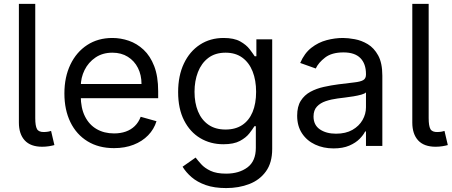

<svg xmlns="http://www.w3.org/2000/svg" viewBox="-20 -747 2313 983"><path d="M76.7 -727.3H160.5V-142Q160.5 -102.3 169.4 -86.3Q178.3 -70.3 206 -71Q220.9 -71.7 228.2 -73.3Q235.4 -74.9 241.5 -76.7L258.5 -4.3Q247.5 -1.1 230.8 1.6Q214.1 4.3 196 4.3Q136.4 4.3 106.5 -28.4Q76.7 -61.1 76.7 -119.3Z M563.9 11.4Q485.1 11.4 428.1 -23.6Q371.1 -58.6 340.4 -121.6Q309.7 -184.7 309.7 -268.5Q309.7 -352.3 340.4 -416.4Q371.1 -480.5 426.3 -516.5Q481.5 -552.6 555.4 -552.6Q598 -552.6 639.6 -538.4Q681.1 -524.1 715.2 -492.4Q749.3 -460.6 769.5 -408.4Q789.8 -356.2 789.8 -279.8V-244.3H369.3V-316.8H704.5Q704.5 -362.9 686.3 -399.1Q668 -435.4 634.4 -456.3Q600.9 -477.3 555.4 -477.3Q505.3 -477.3 468.9 -452.6Q432.5 -427.9 413 -388.5Q393.5 -349.1 393.5 -304V-255.7Q393.5 -193.9 415 -151.1Q436.4 -108.3 474.8 -86.1Q513.1 -63.9 563.9 -63.9Q596.9 -63.9 623.8 -73.3Q650.6 -82.7 670.1 -101.7Q689.6 -120.7 700.3 -149.1L781.2 -126.4Q768.5 -85.2 738.3 -54.2Q708.1 -23.1 663.7 -5.9Q619.3 11.4 563.9 11.4Z M1137.8 215.9Q1077.1 215.9 1033.4 200.5Q989.7 185 960.8 160Q931.8 134.9 914.8 106.5L981.5 59.7Q992.9 74.6 1010.3 93.9Q1027.7 113.3 1058.1 127.7Q1088.4 142 1137.8 142Q1203.8 142 1246.8 110.1Q1289.8 78.1 1289.8 9.9V-100.9H1282.7Q1273.4 -85.9 1256.6 -64.1Q1239.7 -42.3 1208.3 -25.4Q1176.8 -8.5 1123.6 -8.5Q1057.5 -8.5 1005.1 -39.8Q952.8 -71 922.4 -130.7Q892 -190.3 892 -275.6Q892 -359.4 921.5 -421.7Q951 -484 1003.6 -518.3Q1056.1 -552.6 1125 -552.6Q1178.3 -552.6 1209.7 -535Q1241.1 -517.4 1258 -495.2Q1274.9 -473 1284.1 -458.8H1292.6V-545.5H1373.6V15.6Q1373.6 85.9 1341.8 130.1Q1310 174.4 1256.6 195.1Q1203.1 215.9 1137.8 215.9ZM1134.9 -83.8Q1185.4 -83.8 1220.2 -106.9Q1255 -130 1273.1 -173.3Q1291.2 -216.6 1291.2 -277Q1291.2 -335.9 1273.4 -381Q1255.7 -426.1 1220.9 -451.7Q1186.1 -477.3 1134.9 -477.3Q1081.7 -477.3 1046.3 -450.3Q1011 -423.3 993.4 -377.8Q975.9 -332.4 975.9 -277Q975.9 -220.2 993.8 -176.7Q1011.7 -133.2 1047.1 -108.5Q1082.4 -83.8 1134.9 -83.8Z M1687.5 12.8Q1635.7 12.8 1593.4 -6.9Q1551.1 -26.6 1526.3 -64.1Q1501.4 -101.6 1501.4 -154.8Q1501.4 -201.7 1519.9 -231Q1538.4 -260.3 1569.2 -277Q1600.1 -293.7 1637.6 -302Q1675.1 -310.4 1713.1 -315.3Q1762.8 -321.7 1793.9 -325.1Q1824.9 -328.5 1839.3 -336.6Q1853.7 -344.8 1853.7 -365.1V-367.9Q1853.7 -420.5 1825.1 -449.6Q1796.5 -478.7 1738.6 -478.7Q1678.6 -478.7 1644.5 -452.4Q1610.4 -426.1 1596.6 -396.3L1517 -424.7Q1538.4 -474.4 1574 -502.3Q1609.7 -530.2 1652.2 -541.4Q1694.6 -552.6 1735.8 -552.6Q1762.1 -552.6 1796.3 -546.3Q1830.6 -540.1 1862.7 -521Q1894.9 -501.8 1916.2 -463.1Q1937.5 -424.4 1937.5 -359.4V0H1853.7V-73.9H1849.4Q1840.9 -56.1 1821 -35.9Q1801.1 -15.6 1768.1 -1.4Q1735.1 12.8 1687.5 12.8ZM1700.3 -62.5Q1750 -62.5 1784.3 -82Q1818.5 -101.6 1836.1 -132.5Q1853.7 -163.4 1853.7 -197.4V-274.1Q1848.4 -267.8 1830.4 -262.6Q1812.5 -257.5 1789.2 -253.7Q1766 -250 1744.1 -247.3Q1722.3 -244.7 1708.8 -242.9Q1676.1 -238.6 1647.9 -229.2Q1619.7 -219.8 1602.5 -201.2Q1585.2 -182.5 1585.2 -150.6Q1585.2 -106.9 1617.7 -84.7Q1650.2 -62.5 1700.3 -62.5Z M2090.9 -727.3H2174.7V-142Q2174.7 -102.3 2183.6 -86.3Q2192.5 -70.3 2220.2 -71Q2235.1 -71.7 2242.4 -73.3Q2249.6 -74.9 2255.7 -76.7L2272.7 -4.3Q2261.7 -1.1 2245 1.6Q2228.3 4.3 2210.2 4.3Q2150.6 4.3 2120.7 -28.4Q2090.9 -61.1 2090.9 -119.3Z"/></svg>

Font: InterMG
Style: Regular
Weight: 400
Designer: Rasmus Andersson
Foundry: rsms
Version: Version 3.019;December 26, 2023;FontCreator 15.0.0.2955 64-b